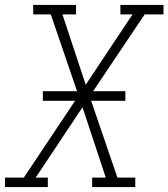

<svg xmlns="http://www.w3.org/2000/svg" viewBox="-35 -755 680 775"><path d="M-15 0V-38H61L268 -348H138V-387H276L170 -697H99V-735H272V-697H217L311 -413L500 -697H451V-735H625V-697H549L341 -387H471V-348H333L439 -38H511V0H337V-38H392L298 -322L109 -38H158V0Z"/></svg>

Font: Iosevka Slab XLtEx
Style: Italic
Weight: 200
Width: 7
Italic angle: -9°
Monospace: yes
Designer: Belleve Invis
Foundry: Belleve Invis
Version: Version 11.1.0; ttfautohint (v1.8.3)